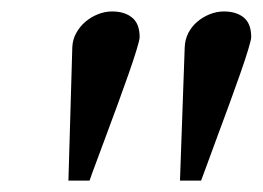

<svg xmlns="http://www.w3.org/2000/svg" viewBox="-20 -734 461 337"><path d="M225.1 -668.9Q225.1 -664.1 219.7 -646.5Q214.4 -628.9 205.8 -604.5Q197.3 -580.1 186.8 -551.5Q176.3 -522.9 166.5 -496.6Q156.7 -470.2 148.7 -448.7Q140.6 -427.2 137.2 -417H100.1L106.9 -650.9Q107.4 -664.6 113.8 -676Q120.1 -687.5 129.9 -695.8Q139.6 -704.1 151.9 -709Q164.1 -713.9 176.8 -713.9Q198.7 -713.9 211.9 -703.1Q225.1 -692.4 225.1 -668.9ZM420.9 -668.9Q420.9 -664.1 415.5 -646.5Q410.2 -628.9 401.6 -604.5Q393.1 -580.1 382.6 -551.5Q372.1 -522.9 362.3 -496.6Q352.5 -470.2 344.7 -448.7Q336.9 -427.2 333 -417H295.9L304.2 -650.9Q304.7 -664.6 310.5 -676Q316.4 -687.5 326.2 -695.8Q335.9 -704.1 348.1 -709Q360.4 -713.9 373 -713.9Q395 -713.9 408 -703.1Q420.9 -692.4 420.9 -668.9Z"/></svg>

Font: Charis SIL Afr
Style: Bold Italic
Weight: 700
Italic angle: -11°
Foundry: SIL International
Version: Version 5.000